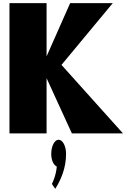

<svg xmlns="http://www.w3.org/2000/svg" viewBox="-20 -845 839 1216"><path d="M759 0 369.4 -434 694 -825H424.2L275 -488V-825H40V0H275V-350L435.3 0ZM350.9 40C325.6 40 304.5 80 304.5 130C304.5 170 319.8 201 339.8 210C333.5 275 308.7 320 308.7 320L329.8 351C363 299 398.4 223 398.4 130C398.4 80 377.3 40 350.9 40Z"/></svg>

Font: Blink
Style: Wide
Weight: 400
Designer: Mew Too
Foundry: Cannot Into Space Fonts
Version: Version 001.000